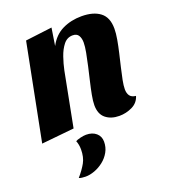

<svg xmlns="http://www.w3.org/2000/svg" viewBox="-142 -633 872 990"><g transform="rotate(-20 294.0 -137.5)"><path d="M428.7 20Q383.3 20 354.3 -3.5Q325.3 -27 325.3 -76Q325.3 -98 331.5 -130.8Q337.7 -163.7 346.5 -200.8Q355.3 -238 363.7 -275.2Q372 -312.3 378.2 -344.8Q384.3 -377.3 384.3 -399.3Q384.3 -421.7 375.2 -437.3Q366 -453 342.7 -453Q312.7 -453 292.8 -428.2Q273 -403.3 260.7 -367.3Q248.3 -331.3 241.3 -297.3L183.7 0L5 18L108.7 -510L254.7 -528L239.7 -432Q267.3 -484.3 314.5 -507.2Q361.7 -530 419.3 -530Q484 -530 520.8 -502Q557.7 -474 557.7 -412.3Q557.7 -386.3 551.8 -353.2Q546 -320 537.5 -283.7Q529 -247.3 520.8 -212.7Q512.7 -178 506.8 -148.5Q501 -119 501 -99.3Q501 -77.7 510.5 -64Q520 -50.3 543.7 -47.7Q533.3 -12.7 499.7 3.7Q466 20 428.7 20ZM157.7 254.7Q148.7 254.7 137.7 253.3Q126.7 252 121.7 249Q150 216.3 166.5 186.7Q183 157 183 114Q183 101.3 180.5 88.2Q178 75 174 66.3Q182 61.3 200.5 56.8Q219 52.3 232.7 52.3Q267 52.3 287.7 70.3Q308.3 88.3 308.3 117.3Q308.3 148.3 294 173.8Q279.7 199.3 256.8 217.3Q234 235.3 207.7 245Q181.3 254.7 157.7 254.7Z"/></g></svg>

Font: Sansita Swashed Light
Style: Regular
Weight: 300
Designer: Pablo Cosgaya
Foundry: Omnibus-Type
Version: Version 1.003